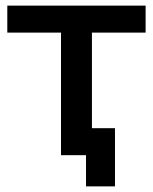

<svg xmlns="http://www.w3.org/2000/svg" viewBox="-20 -552 544 683"><path d="M286 111V0H197V-436H6V-532H498V-436H307V-96H389V111Z"/></svg>

Font: Argentum Sans
Style: Regular
Weight: 400
Designer: Julieta Ulanovsky, Owen Earl, Chris M. Simpson, Rasmus Andersson, Cristiano Sobral
Foundry: The Argentum Sans Project Authors
Version: Version 3.135; ttfautohint (v1.8.4.7-5d5b-dirty)